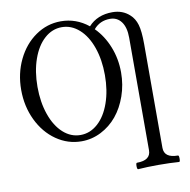

<svg xmlns="http://www.w3.org/2000/svg" viewBox="-95 -769 1074 1086"><g transform="rotate(-10 442.5 -226.0)"><path d="M324.2 13.2Q245.6 13.2 179.4 -32.7Q113.3 -78.6 75.2 -158Q37.1 -237.3 37.1 -332Q37.1 -426.3 75.2 -505.1Q113.3 -584 179.4 -629.9Q245.6 -675.8 324.2 -675.8Q412.6 -675.8 482.9 -619.1Q534.2 -675.8 621.1 -675.8Q679.7 -675.8 719.2 -639.2Q744.6 -616.7 755.9 -578.9Q767.1 -541 767.1 -467.8V128.9Q767.1 187 846.2 187Q852.1 187 852.1 205.6Q852.1 224.1 846.2 224.1Q793.9 220.2 728 220.2Q663.1 220.2 610.8 224.1Q605 224.1 604.7 205.6Q604.5 187 610.8 187Q689.9 187 689.9 128.9V-517.1Q689.9 -576.7 666 -608.9Q642.1 -641.1 601.1 -641.1Q543 -641.1 506.8 -598.1Q555.2 -549.8 583 -480.2Q610.8 -410.6 610.8 -332Q610.8 -261.2 588.4 -197.3Q565.9 -133.3 527.8 -87.2Q489.7 -41 436.5 -13.9Q383.3 13.2 324.2 13.2ZM224.9 -62.7Q269 -22.9 324.2 -22.9Q379.4 -22.9 423.8 -62.7Q468.3 -102.5 493.2 -173.6Q518.1 -244.6 518.1 -333Q518.1 -421.4 493.2 -492.2Q468.3 -563 423.8 -602.5Q379.4 -642.1 324.2 -642.1Q269 -642.1 224.9 -602.5Q180.7 -563 155.8 -492.2Q130.9 -421.4 130.9 -333Q130.9 -244.6 155.8 -173.6Q180.7 -102.5 224.9 -62.7Z"/></g></svg>

Font: Junicode SmCond
Style: Regular
Weight: 400
Width: 4
Designer: Peter S. Baker
Version: Version 2.206